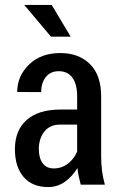

<svg xmlns="http://www.w3.org/2000/svg" viewBox="-20 -755 488 785"><path d="M310.1 0Q305.2 -18.1 301.8 -34.4Q298.3 -50.8 296.9 -66.4L295.9 -66.9Q275.4 -33.2 245.1 -11.7Q214.8 9.8 177.2 9.8Q111.8 9.8 76.4 -31.5Q41 -72.8 41 -145Q41 -222.2 89.1 -264.6Q137.2 -307.1 227.5 -307.1H295.4V-361.3Q295.4 -410.6 276.1 -437.3Q256.8 -463.9 220.2 -463.9Q186.5 -463.9 167.5 -440.2Q148.4 -416.5 148.4 -378.4L50.3 -378.9Q50.3 -443.8 98.6 -491Q147 -538.1 226.6 -538.1Q302.2 -538.1 347.9 -492.9Q393.6 -447.8 393.6 -360.4V-115.2Q393.6 -85 397.2 -56.9Q400.9 -28.8 408.7 0ZM199.7 -66.4Q231.9 -66.4 257.3 -85.7Q282.7 -105 295.4 -135.3V-245.6H226.1Q183.6 -245.6 161.1 -216.8Q138.7 -188 138.7 -145.5Q138.7 -109.4 154.3 -87.9Q169.9 -66.4 199.7 -66.4ZM269 -605H188.5L79.1 -734.9H191.4Z"/></svg>

Font: Franco
Style: Regular
Weight: 400
Designer: Google
Version: Version 1.200311; 2013